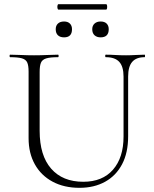

<svg xmlns="http://www.w3.org/2000/svg" viewBox="-20 -887 737 920"><path d="M572 -520Q572 -568 551.5 -590.5Q531 -613 487 -613Q484 -613 484 -619Q484 -625 487 -625Q509 -625 532.5 -623.5Q556 -622 584 -622Q607 -622 630.5 -623.5Q654 -625 673 -625Q675 -625 675 -619Q675 -613 673 -613Q633 -613 613.5 -590.5Q594 -568 594 -520V-234Q594 -155 565 -100Q536 -45 483.5 -16Q431 13 361 13Q287 13 232 -16.5Q177 -46 147 -99.5Q117 -153 117 -225V-544Q117 -573 110.5 -587.5Q104 -602 85 -607.5Q66 -613 28 -613Q26 -613 26 -619Q26 -625 28 -625Q52 -625 81 -623.5Q110 -622 143 -622Q177 -622 206.5 -623.5Q236 -625 258 -625Q261 -625 261 -619Q261 -613 258 -613Q220 -613 201 -607Q182 -601 176 -586Q170 -571 170 -542V-260Q170 -142 225 -79Q280 -16 379 -16Q471 -16 521.5 -74Q572 -132 572 -233ZM287 -708Q268 -708 257.5 -718Q247 -728 247 -747Q247 -764 257.5 -774Q268 -784 287 -784Q305 -784 315 -774Q325 -764 325 -747Q325 -708 287 -708ZM462 -708Q444 -708 433 -718Q422 -728 422 -747Q422 -764 433 -774Q444 -784 462 -784Q481 -784 491 -774Q501 -764 501 -747Q501 -708 462 -708ZM260 -841Q257 -841 255.5 -847.5Q254 -854 255.5 -860.5Q257 -867 260 -867H488Q492 -867 493 -860.5Q494 -854 493 -847.5Q492 -841 488 -841Z"/></svg>

Font: Cormorant Light Light
Style: Regular
Weight: 300
Version: Version 4.000